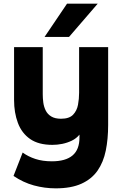

<svg xmlns="http://www.w3.org/2000/svg" viewBox="-20 -785 663 1051"><path d="M285 246Q224 246 165.5 230Q107 214 54 178L104 50Q134 72 173.5 85Q213 98 264 98Q339 98 377 66Q415 34 415 -32V-48Q398 -27 373 -15Q348 -3 321 2.5Q294 8 267 8Q191 8 145 -24Q99 -56 78 -112Q57 -168 57 -238V-527H214V-269Q214 -247 217 -224Q220 -201 230 -180.5Q240 -160 260.5 -147.5Q281 -135 314 -135Q359 -135 380 -157Q401 -179 407 -211.5Q413 -244 413 -277V-527H572V-101Q572 -24 559 39.5Q546 103 514 149Q482 195 426 220.5Q370 246 285 246ZM224 -583 347 -765H515L358 -583Z"/></svg>

Font: Onest ExtraBold
Style: Regular
Weight: 800
Designer: Dmitri Voloshin, Andrey Kudryavtsev
Foundry: Dmitri Voloshin, Andrey Kudryavtsev
Version: Version 1.000;gftools[0.9.33]